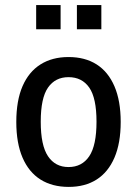

<svg xmlns="http://www.w3.org/2000/svg" viewBox="-20 -725 539 754"><path d="M250 9Q185 9 139 -20Q93 -49 68.5 -106Q44 -163 44 -246Q44 -330 68.5 -386.5Q93 -443 139 -472Q185 -501 249 -501Q314 -501 359.5 -472Q405 -443 429.5 -386Q454 -329 454 -246Q454 -163 429.5 -106Q405 -49 359.5 -20Q314 9 250 9ZM249 -69Q302 -69 330.5 -111.5Q359 -154 359 -247Q359 -340 330.5 -381Q302 -422 249 -422Q197 -422 168.5 -381Q140 -340 140 -247Q140 -154 168.5 -111.5Q197 -69 249 -69ZM282 -610V-705H378V-610ZM122 -610V-705H218V-610Z"/></svg>

Font: Nunito Sans 10pt Condensed SemiBold
Style: Regular
Weight: 600
Width: 3
Designer: Vernon Adams
Foundry: Vernon Adams
Version: Version 3.101;gftools[0.9.27]